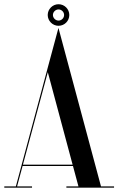

<svg xmlns="http://www.w3.org/2000/svg" viewBox="-46 -866 546 886"><path d="M224 -747C251.5 -747 273.8 -769.2 273.8 -796.8C273.8 -824.2 251.5 -846.5 224 -846.5C197 -846.5 174.2 -824.2 174.2 -796.8C174.2 -769.2 197 -747 224 -747ZM224 -822.5C238 -822.5 249.8 -810.8 249.8 -796.8C249.8 -782.8 238 -771 224 -771C210.5 -771 198.2 -782.8 198.2 -796.8C198.2 -810.8 210.5 -822.5 224 -822.5ZM226.7 -726.2V-726.5L223.7 -737L171.7 -544V-543.7L27.2 -6H-26.2V0H101.8V-6H32.9L58.2 -100H290.7L316 -6H260.3V0H480.3V-6H420ZM174.6 -532.9 289.1 -106H59.8Z"/></svg>

Font: Picaflor 72 pt
Style: Regular
Weight: 400
Designer: Ariel Martín Pérez
Foundry: Tunera Type Foundry
Version: Version 1.000;hotconv 1.0.109;makeotfexe 2.5.65596